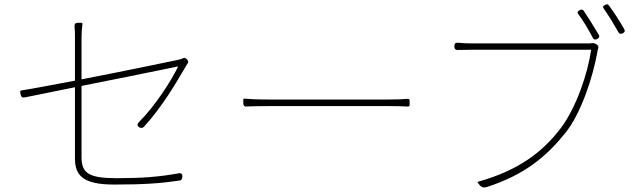

<svg xmlns="http://www.w3.org/2000/svg" viewBox="-20 -851 2920 876"><path d="M572 -503 793 -548C763 -486 691 -371 614 -294C605 -285 605 -277 616 -270C624 -265 632 -267 638 -274C720 -364 782 -470 827 -547C829 -551 832 -556 835 -560C841 -568 839 -576 831 -582C825 -587 821 -589 815 -585C808 -582 798 -579 788 -577C753 -570 540 -525 352 -489V-679C352 -701 353 -716 356 -739C357 -745 355 -747 350 -747H337H334C324 -747 319 -741 320 -729C322 -712 322 -699 322 -679V-483C220 -464 128 -446 81 -439C69 -438 72 -432 74 -420C76 -408 83 -404 95 -407L322 -453V-128C322 -51 358 -9 500 -9C632 -9 709 -14 798 -27C808 -28 811 -34 812 -44C813 -57 807 -63 794 -60C705 -44 628 -38 512 -38C385 -38 352 -61 352 -134V-459Z M1469 -367C1595 -367 1725 -367 1754 -367C1791 -367 1819 -366 1838 -365C1850 -364 1849 -369 1849 -382C1849 -395 1850 -401 1837 -400C1820 -398 1794 -397 1753 -397C1695 -397 1234 -397 1205 -397C1149 -397 1117 -399 1094 -401C1092 -401 1090 -399 1090 -395V-382V-379C1090 -370 1096 -365 1100 -365C1124 -366 1159 -367 1205 -367C1221 -367 1343 -367 1469 -367Z M2678 -748C2665 -768 2653 -787 2643 -802C2638 -809 2633 -808 2626 -805C2617 -801 2612 -796 2618 -787C2629 -773 2641 -755 2653 -735C2664 -716 2676 -696 2685 -678C2690 -669 2695 -669 2704 -673C2713 -677 2717 -683 2712 -692C2702 -709 2690 -729 2678 -748ZM2794 -774C2782 -793 2769 -811 2759 -825C2754 -832 2750 -833 2742 -829C2731 -824 2728 -819 2736 -810C2746 -796 2757 -778 2768 -761C2779 -742 2791 -723 2801 -705C2805 -696 2812 -695 2821 -699C2830 -703 2833 -709 2828 -718C2818 -736 2806 -756 2794 -774ZM2398 -624C2523 -624 2650 -624 2677 -624C2663 -521 2610 -359 2536 -263C2452 -154 2344 -74 2165 -23C2158 -21 2157 -20 2161 -16L2169 -6L2171 -4C2178 4 2188 7 2202 2C2374 -54 2472 -136 2560 -245C2633 -337 2685 -501 2705 -611C2707 -623 2708 -628 2710 -633C2711 -637 2709 -643 2704 -647L2699 -650C2693 -654 2686 -655 2679 -654C2673 -653 2668 -653 2661 -653C2627 -653 2170 -653 2132 -653C2108 -653 2089 -654 2071 -656C2058 -657 2053 -653 2053 -640C2053 -628 2058 -622 2070 -623C2088 -623 2106 -624 2131 -624C2151 -624 2274 -624 2398 -624Z"/></svg>

Font: GenSenRounded2 TW EL
Style: Regular
Weight: 250
Version: Version 2.100;PS 2.1;hotconv 16.6.51;makeotf.lib2.5.65220 DE